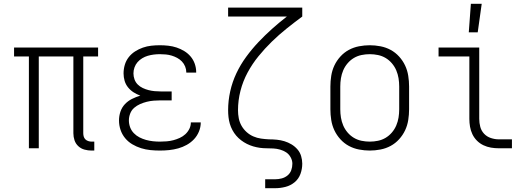

<svg xmlns="http://www.w3.org/2000/svg" viewBox="-20 -780 2790 1010"><path d="M476 12H461Q443 12 424.5 7Q406 2 392 -11Q378 -24 372 -42Q366 -60 366 -79V-483H184V0H132V-483H54V-530H496V-483H418V-79Q418 -70 420.5 -61.5Q423 -53 429 -47Q435 -41 444 -38Q453 -35 461 -35H476Z M821 12Q796 12 771 9.5Q746 7 722 -0.5Q698 -8 676 -21Q654 -34 638 -53.5Q622 -73 614 -97Q606 -121 606 -146Q606 -170 613.5 -192.5Q621 -215 637 -232Q653 -249 674 -259.5Q695 -270 718 -277Q699 -284 682.5 -294.5Q666 -305 653.5 -320.5Q641 -336 635.5 -355Q630 -374 630 -394Q630 -417 636.5 -439Q643 -461 657 -479Q671 -497 690.5 -509.5Q710 -522 731.5 -529.5Q753 -537 775.5 -539.5Q798 -542 821 -542Q843 -542 865.5 -539.5Q888 -537 909 -530Q930 -523 949 -511.5Q968 -500 982.5 -483Q997 -466 1004.5 -444.5Q1012 -423 1012 -401V-398H960V-400Q960 -415 954 -430Q948 -445 937 -456.5Q926 -468 912 -475.5Q898 -483 883 -487.5Q868 -492 852.5 -493.5Q837 -495 821 -495Q805 -495 789 -493Q773 -491 757.5 -486.5Q742 -482 728 -473.5Q714 -465 703.5 -453Q693 -441 687.5 -425.5Q682 -410 682 -394Q682 -378 687.5 -362.5Q693 -347 704.5 -335.5Q716 -324 731 -317Q746 -310 761.5 -306Q777 -302 793 -300.5Q809 -299 825 -299H883V-252H825Q807 -252 788.5 -250.5Q770 -249 752 -244.5Q734 -240 717 -232.5Q700 -225 686 -213Q672 -201 665 -183Q658 -165 658 -147Q658 -128 664.5 -110.5Q671 -93 684 -79.5Q697 -66 713.5 -57.5Q730 -49 748 -44Q766 -39 784.5 -37Q803 -35 821 -35Q839 -35 857 -36.5Q875 -38 892 -42.5Q909 -47 925.5 -54.5Q942 -62 955 -74Q968 -86 976 -102Q984 -118 984 -136H1036V-135Q1036 -111 1026.5 -88Q1017 -65 1000.5 -47.5Q984 -30 962.5 -18Q941 -6 917.5 0.5Q894 7 870 9.5Q846 12 821 12Z M1375 210V163H1428Q1445 163 1462 158.5Q1479 154 1492.5 143Q1506 132 1512 115.5Q1518 99 1518 81Q1518 64 1509 47.5Q1500 31 1485.5 21.5Q1471 12 1453.5 7Q1436 2 1418 1Q1400 0 1382 0Q1364 0 1346.5 -2.5Q1329 -5 1312 -10Q1295 -15 1279 -23Q1263 -31 1248.5 -42Q1234 -53 1222.5 -66.5Q1211 -80 1202.5 -96Q1194 -112 1189 -129Q1184 -146 1182 -164Q1180 -182 1180 -200Q1180 -250 1191 -299.5Q1202 -349 1223.5 -394.5Q1245 -440 1275 -481Q1305 -522 1339.5 -558.5Q1374 -595 1411.5 -628.5Q1449 -662 1489 -693H1180V-740H1570V-693Q1528 -662 1487.5 -629.5Q1447 -597 1410 -561Q1373 -525 1340 -484.5Q1307 -444 1282.5 -398.5Q1258 -353 1245 -302.5Q1232 -252 1232 -200Q1232 -179 1236 -158Q1240 -137 1250.5 -118.5Q1261 -100 1277 -85.5Q1293 -71 1312.5 -62.5Q1332 -54 1353 -51Q1374 -48 1395 -47H1396Q1416 -47 1436.5 -45Q1457 -43 1476.5 -37Q1496 -31 1513.5 -20.5Q1531 -10 1544.5 5.5Q1558 21 1564 41Q1570 61 1570 81Q1570 109 1560.5 135Q1551 161 1530 178.5Q1509 196 1482 203Q1455 210 1428 210Z M1925 12Q1897 12 1868.5 6.5Q1840 1 1815 -12.5Q1790 -26 1770.5 -47.5Q1751 -69 1739 -94.5Q1727 -120 1722.5 -148.5Q1718 -177 1718 -205V-325Q1718 -353 1722.5 -381.5Q1727 -410 1739 -435.5Q1751 -461 1770.5 -482.5Q1790 -504 1815 -517.5Q1840 -531 1868.5 -536.5Q1897 -542 1925 -542Q1953 -542 1981.5 -536.5Q2010 -531 2035 -517.5Q2060 -504 2079.5 -482.5Q2099 -461 2111 -435.5Q2123 -410 2127.5 -381.5Q2132 -353 2132 -325V-205Q2132 -177 2127.5 -148.5Q2123 -120 2111 -94.5Q2099 -69 2079.5 -47.5Q2060 -26 2035 -12.5Q2010 1 1981.5 6.5Q1953 12 1925 12ZM1925 -35Q1947 -35 1968.5 -39.5Q1990 -44 2008.5 -55Q2027 -66 2041.5 -83Q2056 -100 2064.5 -120Q2073 -140 2076.5 -161.5Q2080 -183 2080 -205V-325Q2080 -347 2076.5 -368.5Q2073 -390 2064.5 -410Q2056 -430 2041.5 -447Q2027 -464 2008.5 -475Q1990 -486 1968.5 -490.5Q1947 -495 1925 -495Q1903 -495 1881.5 -490.5Q1860 -486 1841.5 -475Q1823 -464 1808.5 -447Q1794 -430 1785.5 -410Q1777 -390 1773.5 -368.5Q1770 -347 1770 -325V-205Q1770 -183 1773.5 -161.5Q1777 -140 1785.5 -120Q1794 -100 1808.5 -83Q1823 -66 1841.5 -55Q1860 -44 1881.5 -39.5Q1903 -35 1925 -35Z M2673 0H2604Q2583 0 2562.5 -3.5Q2542 -7 2523 -16Q2504 -25 2489 -40Q2474 -55 2465 -74Q2456 -93 2452.5 -113.5Q2449 -134 2449 -155V-483H2287V-530H2501V-155Q2501 -133 2506.5 -112.5Q2512 -92 2526.5 -76.5Q2541 -61 2562 -54Q2583 -47 2604 -47H2673Z M2446 -610 2457 -760H2514L2493 -610Z"/></svg>

Font: Lode Dark
Style: Regular
Weight: 400
Monospace: yes
Designer: Belleve Invis
Foundry: Belleve Invis
Version: Version 29.2.0; ttfautohint (v1.8.3)